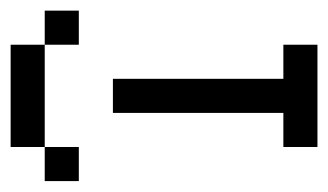

<svg xmlns="http://www.w3.org/2000/svg" viewBox="-145 -457 602 352"><g transform="rotate(-90 156.0 -281.0)"><path d="M62.5 -562.5V-500H250V-562.5ZM250 -500V-437.5H312.5V-500ZM62.5 -500H0V-437.5H62.5ZM125 -375V-62.5H62.5V0H250V-62.5H187.5V-375Z"/></g></svg>

Font: Medodica
Style: Regular
Weight: 400
Version: Version 001.000